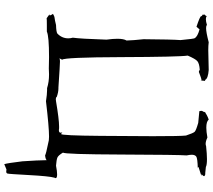

<svg xmlns="http://www.w3.org/2000/svg" viewBox="-68 -708 976 879"><g transform="rotate(90 419.5 -268.0)"><path d="M731 200Q747 194 755 190L765 191Q772 191 774 185.5Q776 180 781 87Q786 -6 793 -30Q795 -33 795 -35Q795 -42 778 -42Q764 -42 738 -37Q712 -39 701.5 -43Q691 -47 678 -69Q686 -74 687 -337Q688 -600 691 -635Q688 -649 688 -659Q688 -672 695.5 -678.5Q703 -685 752 -686Q744 -686 744 -688Q744 -689 749 -691Q785 -702 785 -703H777Q786 -711 786 -715Q786 -718 781 -719L784 -717L776 -721Q776 -720 773 -720L744 -723Q735 -728 708 -728Q685 -728 648 -724Q644 -722 638 -722Q626 -722 609 -730Q582 -725 564 -725Q536 -725 527 -736Q506 -729 491 -717Q493 -722 494 -722L492 -714L487 -705Q487 -693 489.5 -693Q492 -693 542 -688Q577 -678 583 -671.5Q589 -665 600 -632Q603 -607 603 -480Q603 -417 601.5 -239.5Q600 -62 593 -60L585 -66Q587 -62 587 -58Q587 -50 575 -50L567 -51H558Q526 -51 443 -37L434 -36Q424 -36 424 -40Q402 -48 384 -48H380Q276 -55 262 -55Q245 -55 245 -50L253 -65Q242 -74 241 -337.5Q240 -601 234 -640Q249 -675 259.5 -684Q270 -693 299 -695Q305 -691 308 -691H309Q340 -703 346 -703Q349 -702 349 -701L348 -698L349 -710Q348 -710 345 -702Q350 -712 350 -716Q350 -720 346 -720H345Q339 -733 300 -736Q277 -736 209 -734Q188 -734 173 -736Q127 -724 108 -724Q97 -724 94 -728Q78 -723 67 -723Q58 -723 54 -727Q49 -718 46 -717L47 -711Q47 -709 46 -709L44 -710Q54 -705 54 -701Q54 -696 102 -680L114 -694Q147 -685 154 -672Q157 -672 163 -607Q160 -569 159 -438Q164 -392 165 -360Q157 -347 157 -318Q157 -297 161 -268Q157 -147 152 -114Q155 -103 155 -93Q155 -64 133 -43Q126 -38 94 -37Q86 -35 74.5 -32.5Q63 -30 59 -30Q55 -30 43 -23Q50 -13 50 -9Q50 -7 47 -7H45L63 6Q67 5 93 5H124Q146 -5 241 -5L293 -4L320 -5Q355 -5 383 4H393Q411 4 443 9Q561 -5 605 -5L622 -4Q690 10 690 13Q706 12 713 6V13Q713 42 718 117Q726 184 731 200Z"/></g></svg>

Font: Xiaobo Songti 小帛宋体
Style: Regular
Weight: 400
Version: Version 1.501;March 17, 2024;FontCreator 14.0.0.2814 64-bit